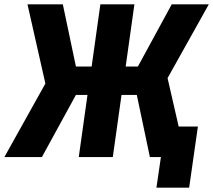

<svg xmlns="http://www.w3.org/2000/svg" viewBox="-36 -720 977 880"><path d="M681 140 717 -106 708 -140H871L831 140ZM-16 0 172 -337 90 -700H252L312 -415H384L424 -700H580L540 -415H596L751 -700H921L732 -362L815 0H651L591 -285H521L481 0H325L365 -285H312L156 0Z"/></svg>

Font: Finlandica
Style: Italic
Weight: 400
Italic angle: -8°
Designer: Niklas Ekholm, Juho Hiilivirta, Jaakko Suomalainen
Foundry: Helsinki Type Studio
Version: Version 1.064